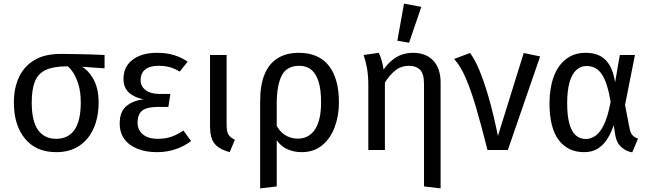

<svg xmlns="http://www.w3.org/2000/svg" viewBox="-20 -832 3604 1065"><path d="M560 -527V-453L416 -463L351 -464Q277 -464 234 -444Q191 -424 173.5 -380Q156 -336 156 -263Q156 -160 191 -111Q226 -62 292 -62Q358 -62 393 -111.5Q428 -161 428 -264Q428 -324 414 -367.5Q400 -411 379.5 -438.5Q359 -466 337 -477L419 -469Q462 -453 494.5 -399.5Q527 -346 527 -264Q527 -183 499.5 -120.5Q472 -58 419.5 -23Q367 12 292 12Q180 12 118.5 -63Q57 -138 57 -263Q57 -343 85 -403.5Q113 -464 170.5 -498.5Q228 -533 317 -533Q357 -533 400 -532Q443 -531 484.5 -530Q526 -529 560 -527Z M850 -539Q906 -539 946.5 -526Q987 -513 1021 -490L977 -435Q950 -451 923 -459Q896 -467 859 -467Q811 -467 785.5 -446.5Q760 -426 760 -388Q760 -353 788 -332Q816 -311 864 -311H925L914 -239H858Q795 -239 769 -218.5Q743 -198 743 -151Q743 -112 772 -87Q801 -62 856 -62Q898 -62 932 -74Q966 -86 997 -108L1040 -50Q1003 -21 954.5 -4.5Q906 12 851 12Q790 12 743 -6.5Q696 -25 670 -60.5Q644 -96 644 -147Q644 -212 680.5 -243Q717 -274 776 -281Q723 -292 694 -319.5Q665 -347 665 -395Q665 -462 715.5 -500.5Q766 -539 850 -539Z M1145 -527H1237V-141Q1237 -102 1247.5 -85Q1258 -68 1283 -57L1254 12Q1195 -4 1170 -35.5Q1145 -67 1145 -130Z M1638 -539Q1748 -539 1804 -467.5Q1860 -396 1860 -264Q1860 -190 1836.5 -127Q1813 -64 1767 -26Q1721 12 1653 12Q1606 12 1567.5 -7.5Q1529 -27 1503 -73L1506 -152Q1525 -107 1558 -85Q1591 -63 1631 -63Q1694 -63 1727.5 -114.5Q1761 -166 1761 -264Q1761 -335 1747 -379.5Q1733 -424 1706.5 -445.5Q1680 -467 1640 -467Q1570 -467 1542.5 -412.5Q1515 -358 1515 -256V202L1423 213V-271Q1423 -360 1447.5 -419.5Q1472 -479 1520 -509Q1568 -539 1638 -539Z M2109 -438 2115 -382V0H2023V-357Q2023 -415 2015.5 -454.5Q2008 -494 1997 -527L2081 -539Q2089 -523 2096.5 -498.5Q2104 -474 2109 -438ZM2271 -539Q2343 -539 2383.5 -495.5Q2424 -452 2424 -374V213L2332 202V-365Q2332 -424 2309.5 -445.5Q2287 -467 2249 -467Q2205 -467 2173 -441.5Q2141 -416 2115 -374L2099 -432Q2126 -479 2169.5 -509Q2213 -539 2271 -539ZM2184 -606 2221 -812 2317 -794 2249 -595Z M2499 -505 2587 -538Q2612 -506 2637.5 -446Q2663 -386 2689.5 -295.5Q2716 -205 2742 -78L2885 -538L2976 -519L2797 0H2684Q2650 -136 2621 -234.5Q2592 -333 2563 -400Q2534 -467 2499 -505Z M3229 -539Q3273 -539 3305.5 -523.5Q3338 -508 3360 -472.5Q3382 -437 3392 -376L3418 -527H3502L3447 -250L3473 -116Q3477 -96 3487 -83.5Q3497 -71 3519 -63L3487 13Q3454 8 3427 -15.5Q3400 -39 3393 -82L3384 -138Q3371 -97 3349.5 -62.5Q3328 -28 3296.5 -8Q3265 12 3220 12Q3130 12 3079 -55.5Q3028 -123 3028 -259Q3028 -341 3050.5 -404Q3073 -467 3118 -503Q3163 -539 3229 -539ZM3234 -466Q3200 -466 3175.5 -442.5Q3151 -419 3138.5 -373Q3126 -327 3126 -259Q3126 -191 3138 -147Q3150 -103 3173 -82Q3196 -61 3230 -61Q3254 -61 3279.5 -76.5Q3305 -92 3328 -136.5Q3351 -181 3367 -267Q3354 -346 3335 -389Q3316 -432 3291 -449Q3266 -466 3234 -466Z"/></svg>

Font: Fira Sans Variable
Style: Regular
Weight: 400
Designer: Carrois Corporate & Edenspiekermann AG
Foundry: Carrois Corporate GbR & Edenspiekermann AG
Version: Version 4.202